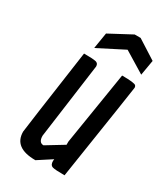

<svg xmlns="http://www.w3.org/2000/svg" viewBox="-185 -810 771 895"><g transform="rotate(30 200.5 -362.5)"><path d="M387 -528Q391 -523 391 -517Q391 -511 312 0Q260 0 246 -4.5Q232 -9 232 -31L233 -41L159 7Q43 7 43 -80Q43 -88 107 -537Q155 -537 170.5 -533.5Q186 -530 186 -513L131 -109Q131 -72 157 -72L249 -128V-145L312 -537Q379 -537 387 -528ZM387 -585 274 -654 135 -583 149 -669 267 -732H299L401 -667Z"/></g></svg>

Font: Economica
Style: Bold Italic
Weight: 700
Designer: Vicente Lamonaca
Foundry: Vicente Lamonaca
Version: Version 1.100